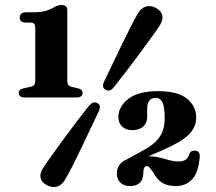

<svg xmlns="http://www.w3.org/2000/svg" viewBox="-20 -738 868 773"><path d="M84.5 -647Q59.5 -647 59.5 -667.5Q59.5 -688.5 86.5 -688.5H113Q145.5 -688.5 165 -694.5Q184.5 -700.5 201 -711Q217 -718 227 -718Q251 -718 251 -697V-412Q251 -393 266.5 -389L293.5 -382.5Q312.5 -378 312.5 -364Q312.5 -345.5 287 -345.5H81Q55.5 -345.5 55.5 -364Q55.5 -379 75.5 -382.5L105 -389Q122 -392.5 122 -412V-624Q122 -637.5 117.5 -642.2Q113 -647 102.5 -647ZM439.5 -388.5Q430.5 -377 423 -374.2Q415.5 -371.5 404.5 -377Q388 -385.5 399.5 -410.5Q411 -433.5 429.2 -472.2Q447.5 -511 468.2 -553.8Q489 -596.5 507.2 -632.2Q525.5 -668 536 -685.5Q549 -706 567.8 -711.8Q586.5 -717.5 609 -705.5Q630 -693.5 633.5 -675.8Q637 -658 624 -637Q614 -621 590.5 -588.5Q567 -556 538.5 -517.5Q510 -479 483.2 -444.2Q456.5 -409.5 439.5 -388.5ZM336.5 -310Q346.5 -321.5 354.2 -324.8Q362 -328 372.5 -322.5Q389.5 -313 377 -288.5Q365.5 -265 347.2 -226Q329 -187 308.5 -144.2Q288 -101.5 269.8 -65.5Q251.5 -29.5 240.5 -12.5Q227.5 8 208.8 13.5Q190 19 168 7Q147 -4 143.2 -22Q139.5 -40 153 -60.5Q163.5 -77 186.8 -109.8Q210 -142.5 238.5 -181.2Q267 -220 293.5 -254.8Q320 -289.5 336.5 -310ZM450.5 -39.5Q450.5 -80 492 -97L547.5 -127.5Q600 -154.5 621.5 -185Q643 -215.5 643 -262Q643 -307 634.2 -325.5Q625.5 -344 607 -344Q588 -344 580.2 -331.5Q572.5 -319 572.5 -298.5V-266.5Q572.5 -243 556.5 -228.5Q540.5 -214 513.5 -214Q487.5 -214 472 -228.2Q456.5 -242.5 456.5 -267.5Q456.5 -307.5 495.8 -339.2Q535 -371 617.5 -371Q695.5 -371 732.8 -340.8Q770 -310.5 770 -264Q770 -225.5 739 -195.2Q708 -165 632.5 -132.5L578 -109Q613 -108 644 -98Q675 -88 701.5 -88Q716 -88 726.5 -94.5Q737 -101 742.5 -118Q747.5 -132.5 763.5 -131.5Q787 -131 784 -104.5Q778.5 -42.5 753.5 -15.8Q728.5 11 687.5 11Q654 11 633 -2.2Q612 -15.5 596 -45.5Q586.5 -58 581.5 -63.8Q576.5 -69.5 570.5 -69.5Q557 -69.5 557 -39.5Q555 11 503 11Q479 11 464.8 -2.5Q450.5 -16 450.5 -39.5Z"/></svg>

Font: Fraunces 9pt S000
Style: Bold
Weight: 700
Version: Version 1.000; ttfautohint (v1.8.3)